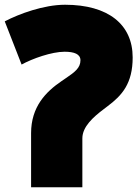

<svg xmlns="http://www.w3.org/2000/svg" viewBox="-55 -759 582 809"><path d="M-35 -669 36 -487C81 -512 163 -541 217 -541C258 -541 284 -531 284 -505C284 -473 260 -455 223 -430L204 -417C138 -372 76 -309 76 -198V30H292V-176C292 -225 338 -266 382 -299L399 -312C459 -357 504 -407 504 -517C504 -656 401 -739 219 -739C130 -739 26 -701 -35 -669Z"/></svg>

Font: Repo ExtraBlack
Style: Regular
Weight: 400
Designer: Stefan Peev
Foundry: Context Ltd
Version: Version 001.502